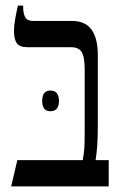

<svg xmlns="http://www.w3.org/2000/svg" viewBox="-20 -667 436 687"><path d="M20 0 42 -94H276Q280 -116 281.5 -134Q283 -152 283 -192V-418Q283 -464 272 -481Q261 -498 236 -498H79Q50 -498 40 -512.5Q30 -527 30 -557Q30 -575 34.5 -600Q39 -625 44 -647H63V-641Q63 -618 70.5 -605Q78 -592 99 -592H239Q330 -592 330 -469V-222Q330 -177 328 -147.5Q326 -118 322 -94H369V0ZM131 -306Q131 -343 160 -343Q191 -343 191 -306Q191 -269 160 -269Q131 -269 131 -306Z"/></svg>

Font: Noto Serif Hebrew ExtraCondensed Medium
Style: Regular
Weight: 500
Width: 2
Designer: Monotype Design Team
Foundry: Monotype Imaging Inc.
Version: Version 2.004; ttfautohint (v1.8.4.7-5d5b)